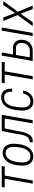

<svg xmlns="http://www.w3.org/2000/svg" viewBox="1324 -1902 588 3276"><g transform="rotate(-90 1618.0 -264.0)"><path d="M414.1 -477.5H259.8L176.8 0H122.6L205.6 -477.5H56.6L65.9 -528.3H422.9Z M492.7 -270 485.4 -210.9 484.4 -184.6Q484.4 -181.2 484.4 -177.7Q484.4 -114.7 508.3 -78.6Q533.7 -41 582.5 -39.6Q585.4 -39.6 588.4 -39.6Q645 -39.6 683.6 -83Q724.6 -128.9 739.3 -218.3L747.6 -277.3L750 -316.4Q750 -319.8 750 -323.2Q750 -385.3 726.1 -421.9Q700.7 -460.4 651.9 -461.9Q649.4 -461.9 646.5 -461.9Q587.9 -461.9 547.4 -413.1Q504.9 -361.3 492.7 -270ZM552.7 -484.9Q595.2 -511.7 650.4 -511.7Q653.3 -511.7 655.8 -511.7Q725.1 -509.8 763.7 -461.4Q801.8 -413.1 803.7 -330.6Q803.7 -327.1 803.7 -323.2Q803.7 -282.7 794.4 -222.2Q777.8 -111.8 721.2 -49.8Q666.5 10.3 585 9.8Q582 9.8 578.6 9.8Q514.6 7.8 476.1 -33.7Q438 -75.2 431.2 -152.3L430.2 -170.9Q430.2 -175.3 430.2 -180.2Q430.2 -216.8 439.5 -279.8Q450.2 -351.1 479.5 -403.8Q508.3 -456.5 552.7 -484.9Z M1296.9 -528.3 1205.1 0H1150.9L1233.9 -477.1H1064.9L1024.4 -280.3L1012.7 -213.9Q999.5 -144 979.2 -96.4Q959 -48.8 925.8 -23.4Q894 0.5 853.5 0Q851.1 0 848.6 0H826.7L833.5 -52.2L849.6 -52.7Q897 -55.2 926 -103.3Q955.1 -151.4 968.8 -252L975.1 -294.9L1021.5 -528.3Z M1524.9 -40Q1527.8 -40 1530.3 -40Q1631.3 -40 1660.6 -163.1H1711.4Q1697.8 -84 1647 -36.1Q1598.1 10.3 1527.8 10.3Q1524.9 10.3 1522 10.3Q1449.2 9.3 1409.4 -39.1Q1369.6 -87.4 1369.1 -176.3Q1369.1 -179.2 1369.1 -182.6Q1369.1 -226.6 1381.3 -303.7Q1399.9 -421.4 1457 -481Q1511.7 -538.1 1595.2 -538.1Q1598.6 -538.1 1602.1 -538.1Q1673.3 -536.1 1710.4 -486.3Q1743.7 -441.9 1743.7 -367.7Q1743.7 -358.9 1743.2 -350.1H1690.9Q1691.4 -359.4 1691.4 -368.2Q1691.4 -420.9 1670.9 -450.7Q1647 -485.4 1598.1 -487.8Q1595.2 -487.8 1592.3 -487.8Q1465.3 -487.8 1436 -304.2L1425.8 -226.1L1423.3 -190.9L1422.9 -175.3Q1422.9 -173.3 1422.9 -171.9Q1422.9 -43.9 1524.9 -40Z M2193.4 -477.5H2039.1L1956.1 0H1901.9L1984.9 -477.5H1835.9L1845.2 -528.3H2202.1Z M2694.8 0H2641.1L2732.9 -528.3H2787.1ZM2318.4 -286.1 2277.3 -50.3 2394.5 -49.8Q2446.3 -50.8 2481.2 -83.5Q2516.1 -116.2 2522.5 -172.4Q2523.9 -183.1 2523.9 -192.9Q2523.9 -229.5 2506.3 -253.4Q2484.4 -283.7 2441.9 -285.6ZM2327.1 -336.9 2442.9 -335.9Q2510.3 -334 2546.4 -289.1Q2577.1 -250.5 2577.6 -193.8Q2577.6 -184.1 2576.7 -173.3Q2570.8 -97.2 2520.8 -48.6Q2470.7 0 2392.6 0H2215.3L2307.1 -528.3H2360.8Z M2958.5 -501 3033.2 -301.8 3170.9 -501.5V-502H3171.9H3232.9H3235.8L3233.9 -499.5L3056.6 -252.4L3160.2 -2L3161.1 0H3158.7H3102.1H3101.1L3100.6 -1L3022 -208L2877 -0.5L2876.5 0H2876H2813.5H2810.5L2812 -2L2998 -258.3L2898.9 -500L2897.9 -502H2899.9H2957H2958Z"/></g></svg>

Font: MAUL Condensed Light Italic
Style: Light Italic
Weight: 300
Italic angle: -12°
Designer: MAUL
Version: Version 1.0; 2020; ttfautohint (v1.8.3)